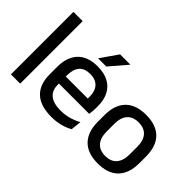

<svg xmlns="http://www.w3.org/2000/svg" viewBox="-90 -1055 1438 1438"><g transform="rotate(45 629.0 -336.0)"><path d="M162 0H64V-662H162Z M502.5 11.5Q385.5 11.5 327.2 -44.2Q269 -100 269 -205V-285Q269 -388.5 323.2 -445.2Q377.5 -502 481.5 -502Q552 -502 599 -476.2Q646 -450.5 669.5 -403.5Q693 -356.5 693 -292V-273.5Q693 -256.5 691.5 -239Q690 -221.5 687.5 -205.5H597.5Q598.5 -231.5 598.8 -254.5Q599 -277.5 599 -296.5Q599 -337 586 -365Q573 -393 547 -407.8Q521 -422.5 481.5 -422.5Q423 -422.5 394.5 -389.2Q366 -356 366 -294.5V-248.5L366.5 -237V-193.5Q366.5 -166 374.8 -143.5Q383 -121 401.2 -104.8Q419.5 -88.5 448.5 -79.8Q477.5 -71 519 -71Q566 -71 607.2 -83Q648.5 -95 685 -115L676 -31.5Q643 -12 599.2 -0.2Q555.5 11.5 502.5 11.5ZM667.5 -205.5H321V-279H667.5ZM441.5 -548 536 -684H644V-682.5L527.5 -546.5H441.5Z M995 12.5Q887 12.5 831 -45Q775 -102.5 775 -210.5V-280Q775 -387.5 831 -444.8Q887 -502 995 -502Q1103 -502 1158.8 -444.8Q1214.5 -387.5 1214.5 -280V-210.5Q1214.5 -102.5 1158.8 -45Q1103 12.5 995 12.5ZM995 -67Q1054.5 -67 1085.5 -102.5Q1116.5 -138 1116.5 -204.5V-286Q1116.5 -352 1085.5 -387.2Q1054.5 -422.5 995 -422.5Q935.5 -422.5 904.5 -387.2Q873.5 -352 873.5 -286V-204.5Q873.5 -138 904.5 -102.5Q935.5 -67 995 -67Z"/></g></svg>

Font: Anek Devanagari Medium
Style: Regular
Weight: 500
Designer: Kailash Malviya (Devanagari) & Yesha Goshar (Latin)
Foundry: Ek Type
Version: Version 1.003